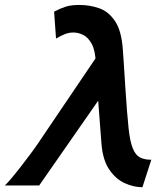

<svg xmlns="http://www.w3.org/2000/svg" viewBox="-25 -765 660 792"><path d="M599.1 -106 562.5 7.3Q525.9 7.3 488.8 -9.8Q451.7 -26.9 425.3 -66.2Q398.9 -105.5 393.6 -171.4Q391.1 -204.6 387.7 -248.3Q384.3 -292 380.9 -338.9Q377.4 -385.7 374.5 -429.2Q371.6 -472.7 370.1 -505.4Q368.2 -556.6 353.5 -583.7Q338.9 -610.8 318.4 -620.8Q297.9 -630.9 277.8 -630.9Q259.8 -630.9 243.9 -624.8Q228 -618.7 206.1 -606L198.2 -716.8Q222.7 -730 245.4 -737.3Q268.1 -744.6 302.2 -744.6Q345.2 -744.6 384.3 -731Q423.3 -717.3 450 -677.2Q476.6 -637.2 481.9 -558.1Q483.9 -532.7 486.6 -489.7Q489.3 -446.8 492.4 -398.2Q495.6 -349.6 499 -305.9Q502.4 -262.2 505.4 -235.8Q511.2 -181.6 522.5 -153.6Q533.7 -125.5 552.2 -115.7Q570.8 -106 599.1 -106ZM385.7 -548.8 446.3 -444.8 136.7 0H-4.9Q5.4 -9.8 22.9 -30.5Q40.5 -51.3 60.5 -77.1Q80.6 -103 99.4 -128.2Q118.2 -153.3 130.4 -171.4Z"/></svg>

Font: Andika
Style: Bold Italic
Weight: 700
Italic angle: -14°
Designer: Victor Gaultney, Annie Olsen, Julie Remington, Don Collingsworth, Eric Hays, Becca Hirsbrunner
Foundry: SIL International
Version: Version 6.101